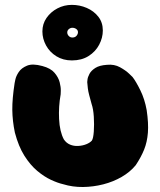

<svg xmlns="http://www.w3.org/2000/svg" viewBox="-20 -763 658 788"><path d="M239 -7Q217 -12 189 -25Q161 -38 132.5 -62Q104 -86 80 -124Q56 -162 41 -219Q31 -267 30.5 -312Q30 -357 40 -422Q40 -422 43 -436.5Q46 -451 57 -467.5Q68 -484 91 -493.5Q114 -503 154 -492Q188 -483 204 -464Q220 -445 225 -425Q230 -405 229.5 -390.5Q229 -376 229 -376Q220 -326 222.5 -274.5Q225 -223 242 -191Q252 -176 267.5 -169.5Q283 -163 301 -164Q319 -165 334 -171Q349 -177 357 -186Q363 -195 365 -223.5Q367 -252 365 -284Q363 -316 356 -336Q350 -358 346 -373Q342 -388 340.5 -400.5Q339 -413 338 -426Q338 -426 339 -436Q340 -446 347 -459.5Q354 -473 371 -484Q388 -495 419 -497Q449 -500 472.5 -487Q496 -474 510 -460.5Q524 -447 524 -447Q538 -429 556 -392.5Q574 -356 582 -311Q590 -257 587 -218.5Q584 -180 571.5 -149Q559 -118 537 -85Q514 -57 479.5 -37Q445 -17 404 -6.5Q363 4 320.5 4.5Q278 5 239 -7ZM275 -515Q239 -515 211.5 -532Q184 -549 169 -576.5Q154 -604 154 -634Q154 -665 171 -689.5Q188 -714 215.5 -728.5Q243 -743 275 -743Q307 -743 336 -730.5Q365 -718 383.5 -694.5Q402 -671 402 -638Q402 -608 387 -579.5Q372 -551 343.5 -533Q315 -515 275 -515ZM277 -609Q288 -609 294 -616Q300 -623 300 -631Q300 -639 293 -644Q286 -649 277 -649Q269 -649 262.5 -643.5Q256 -638 256 -630Q256 -622 262 -615.5Q268 -609 277 -609Z"/></svg>

Font: Sour Gummy Black
Style: Regular
Weight: 900
Designer: Stefie Justprince
Foundry: Eifetstype
Version: Version 1.000